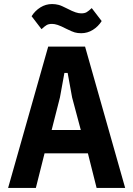

<svg xmlns="http://www.w3.org/2000/svg" viewBox="-20 -928 658 948"><path d="M457 0 414 -171H200L157 0H20L218 -698H400L598 0ZM336 -447 314 -568H298L276 -447L235 -286H379ZM381 -764Q363 -764 349 -768Q335 -772 307 -786Q280 -800 264.5 -805Q249 -810 237 -810Q220 -810 210 -804Q200 -798 185 -784L136 -848Q153 -875 179.5 -891.5Q206 -908 237 -908Q246 -908 253.5 -907Q261 -906 269 -904Q277 -902 287 -897.5Q297 -893 311 -886Q338 -872 353.5 -867Q369 -862 381 -862Q398 -862 408 -868Q418 -874 433 -888L482 -824Q465 -797 438.5 -780.5Q412 -764 381 -764Z"/></svg>

Font: IBM Plex Sans Cond
Style: Bold
Weight: 700
Width: 3
Designer: Mike Abbink, Paul van der Laan, Pieter van Rosmalen
Foundry: Bold Monday
Version: Version 1.3